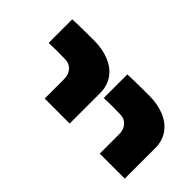

<svg xmlns="http://www.w3.org/2000/svg" viewBox="-34 -811 668 668"><g transform="rotate(45 300.0 -477.0)"><path d="M429 -609Q411.5 -609 372.8 -608.5Q334 -608 324 -607V-491Q346 -492 360 -492L404.5 -491.5Q425 -491.5 438 -477.2Q451 -463 451 -440V-344.5H574V-494Q574 -531 555 -557Q536 -583 503.2 -596Q470.5 -609 429 -609ZM158 -609Q140.5 -609 101.8 -608.5Q63 -608 53 -607V-491Q75 -492 89 -492L133.5 -491.5Q154 -491.5 167 -477.2Q180 -463 180 -440V-344.5H303V-494Q303 -531 284 -557Q265 -583 232.2 -596Q199.5 -609 158 -609Z"/></g></svg>

Font: JuliaMono Black
Style: Regular
Weight: 900
Monospace: yes
Designer: cormullion
Foundry: corm
Version: Version 0.054; ttfautohint (v1.8.4)